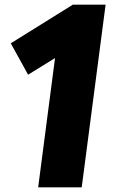

<svg xmlns="http://www.w3.org/2000/svg" viewBox="-20 -800 490 820"><path d="M329 0H143L215 -552L100 -481L26 -615L291 -780H431Z"/></svg>

Font: Tanohe Sans ExtraBold
Style: Italic
Weight: 800
Designer: Village Type and Design LLC & Cristiano Sobral
Foundry: Cooper Hewitt Smithsonian Design Museum
Version: Version 1.00;September 29, 2021;FontCreator 13.0.0.2655 64-b